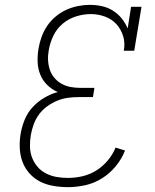

<svg xmlns="http://www.w3.org/2000/svg" viewBox="-20 -763 640 791"><path d="M260 8Q230 8 200.5 3Q171 -2 146 -14.5Q121 -27 102 -48Q83 -69 73 -95.5Q63 -122 61.5 -152Q60 -182 65 -212Q70 -241 81.5 -269.5Q93 -298 114 -321Q135 -344 162 -360Q189 -376 218 -384Q194 -394 175 -412.5Q156 -431 146 -455.5Q136 -480 135 -508Q134 -536 139 -564Q143 -588 151.5 -611.5Q160 -635 174.5 -656.5Q189 -678 209.5 -695Q230 -712 253 -722.5Q276 -733 301 -738Q326 -743 350 -743Q376 -743 400.5 -737.5Q425 -732 445.5 -719Q466 -706 481 -687.5Q496 -669 506 -646L520 -735H563L533 -554H490Q496 -585 487.5 -613.5Q479 -642 460 -663Q441 -684 413 -694.5Q385 -705 354 -705Q324 -705 293.5 -695.5Q263 -686 238.5 -665.5Q214 -645 200 -616Q186 -587 181 -557Q177 -536 178 -515.5Q179 -495 185 -476.5Q191 -458 203.5 -443Q216 -428 232.5 -418.5Q249 -409 269 -405Q289 -401 310 -401H369L363 -363H304Q282 -363 259.5 -360Q237 -357 215.5 -348Q194 -339 174.5 -325Q155 -311 141 -292Q127 -273 119 -251Q111 -229 107 -207Q103 -183 103.5 -159Q104 -135 112 -114Q120 -93 134.5 -76Q149 -59 169.5 -48.5Q190 -38 213 -34Q236 -30 260 -30Q290 -30 320 -37Q350 -44 376.5 -60.5Q403 -77 424 -102Q445 -127 456 -155L495 -143Q482 -109 457.5 -79Q433 -49 400.5 -28.5Q368 -8 331.5 0Q295 8 260 8Z"/></svg>

Font: Iosevka Etoile Extralight
Style: Italic
Weight: 200
Italic angle: -9°
Designer: Belleve Invis
Foundry: Belleve Invis
Version: Version 22.1.2; ttfautohint (v1.8.4)